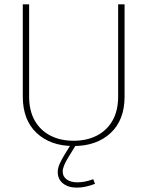

<svg xmlns="http://www.w3.org/2000/svg" viewBox="-20 -670 682 888"><path d="M411.1 158.7Q372.6 173.3 338.4 173.3Q307.1 173.3 288.6 159.9Q270 146.5 270 123.5Q270 110.8 276.6 94.7Q283.2 78.6 296.9 56.2L331.1 0.5L330.1 -0.5L306.2 -5.9V0.5L279.8 43.5Q266.1 65.4 256.6 86.2Q247.1 106.9 247.1 126Q247.1 158.7 271.2 178.2Q295.4 197.8 335.9 197.8Q374.5 197.8 419.4 180.2ZM526.4 -649.9V-223.6Q526.4 -158.2 500.5 -112.5Q474.6 -66.9 428.2 -43Q381.8 -19 320.3 -19Q259.3 -19 212.9 -43Q166.5 -66.9 140.6 -112.5Q114.7 -158.2 114.7 -223.6V-649.9H85.4V-223.6Q85.4 -114.7 149.7 -54.7Q213.9 5.4 320.3 5.4Q426.8 5.4 491.5 -54.7Q556.2 -114.7 556.2 -223.6V-649.9Z"/></svg>

Font: Estedad VF
Style: Regular
Weight: 100
Designer: Amin Abedi
Version: Version 7.3